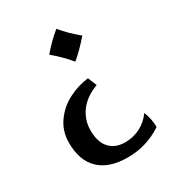

<svg xmlns="http://www.w3.org/2000/svg" viewBox="-142 -504 667 733"><g transform="rotate(-30 191.5 -138.0)"><path d="M290 -347Q252 -303 217 -274Q185 -313 144 -347Q179 -388 217 -419Q247 -382 290 -347ZM243 -156Q191 -137 163.5 -100.5Q136 -64 136 -17Q136 34 160.5 61Q185 88 229 88Q265 88 296 72Q327 56 347 27Q361 61 361 97Q292 143 209 143Q127 143 84 102Q41 61 41 -17Q41 -68 68.5 -107Q96 -146 139 -168Q182 -190 227 -195Z"/></g></svg>

Font: Mirza
Style: Regular
Weight: 400
Designer: Arabic design by Kourosh Beigpour, Latin design by Eduardo Tunni, engineering by Lasse Fister
Version: Version 1.0010g